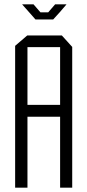

<svg xmlns="http://www.w3.org/2000/svg" viewBox="-20 -868 404 888"><path d="M50 0V-656L106 -704H107V0ZM107 -328V-383H258V-328ZM258 0V-650H314V0ZM107 -650V-704H266L314 -651V-650ZM144 -778 115 -811H256L226 -778ZM115 -811 83 -847V-848H135L167 -811ZM203 -811 235 -848H287V-847L256 -811Z"/></svg>

Font: Foldit Light
Style: Regular
Weight: 300
Version: Version 1.003